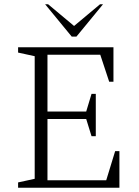

<svg xmlns="http://www.w3.org/2000/svg" viewBox="-20 -882 651 902"><path d="M65 0V-25L143 -42V-618L65 -635V-660H513V-498H493L451 -625H203V-358H385L410 -441H430V-242H410L385 -323H203V-35H479L521 -172H541V0ZM317 -710 192 -862H206L328 -760L450 -862H464L339 -710Z"/></svg>

Font: Spectral ExtraLight
Style: Regular
Weight: 275
Designer: Jean-Baptiste Levee
Foundry: Production Type
Version: Version 2.001